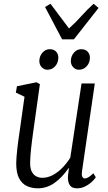

<svg xmlns="http://www.w3.org/2000/svg" viewBox="-20 -1012 584 1042"><path d="M185.5 10Q153 10 126.2 -2.2Q99.5 -14.5 83.8 -44Q68 -73.5 68 -126.5Q68 -141.5 69.8 -162Q71.5 -182.5 74 -205.8Q76.5 -229 79.8 -252.2Q83 -275.5 86 -295L113 -487L66 -509.5L72 -544L178 -565.5L196.5 -555.5L159.5 -291Q156.5 -270 153.8 -248.2Q151 -226.5 148.8 -205.5Q146.5 -184.5 145 -164.8Q143.5 -145 143.5 -127.5Q143.5 -95.5 153.8 -78Q164 -60.5 179 -53.8Q194 -47 208.5 -47Q240 -47 268.8 -63Q297.5 -79 321.2 -104.2Q345 -129.5 361.5 -156.5L422.5 -559H494.5L425 -82.5Q422 -63.5 426.2 -53.5Q430.5 -43.5 441.5 -43.5Q447.5 -43.5 458 -48.8Q468.5 -54 486.5 -71.5L500 -50Q491 -36 475.2 -22.2Q459.5 -8.5 439.8 0.8Q420 10 398 10Q371 10 359.8 -5.8Q348.5 -21.5 348.5 -48.5Q348.5 -53 349.2 -59.5Q350 -66 350.8 -73.2Q351.5 -80.5 352.5 -87.2Q353.5 -94 354 -100H352.5Q335 -74.5 315.8 -54.2Q296.5 -34 276 -19.5Q255.5 -5 232.8 2.5Q210 10 185.5 10ZM237 -633.5Q219 -633.5 206 -647.5Q193 -661.5 193.5 -682.5Q194.5 -709 211 -727Q227.5 -745 250.5 -745Q272.5 -745 284.8 -731.5Q297 -718 296.5 -698Q296 -670.5 279 -652Q262 -633.5 237 -633.5ZM408 -633.5Q390 -633.5 377 -647.5Q364 -661.5 364.5 -682.5Q365.5 -709 381.8 -727Q398 -745 421 -745Q443 -745 455.8 -731.5Q468.5 -718 468 -698Q467.5 -670.5 450.2 -652Q433 -633.5 408 -633.5ZM317 -798.5 224.5 -974 254 -991.5Q279 -958 304 -924.8Q329 -891.5 354.5 -857.5Q391.5 -891 421 -924.2Q450.5 -957.5 488 -991.5L515 -969L381 -798.5Z"/></svg>

Font: Merriweather 24pt SemiCondensed Light
Style: Italic
Weight: 300
Width: 4
Italic angle: -7.8°
Designer: Eben Sorkin
Foundry: Eben Sorkin
Version: Version 2.101